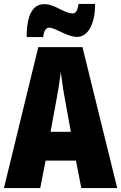

<svg xmlns="http://www.w3.org/2000/svg" viewBox="-20 -953 614 973"><path d="M115 -765H199C202 -801 217 -813 228 -813C261 -813 319 -766 371 -766C422 -766 462 -824 462 -933H378C373 -902 366 -885 349 -885C304 -885 260 -932 204 -932C124 -932 115 -827 115 -765ZM392 0H574L398 -714H174L0 0H184L211 -139H365ZM310 -445 339 -285H236L266 -447C276 -500 284 -551 288 -589C293 -549 300 -498 310 -445Z"/></svg>

Font: Noto Sans Lao Looped ExtraCondensed Black
Style: Regular
Weight: 900
Width: 2
Designer: Mark Frömberg, Ben Mitchell
Foundry: The Fontpad Ltd
Version: Version 1.002